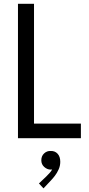

<svg xmlns="http://www.w3.org/2000/svg" viewBox="-20 -740 475 1028"><path d="M76.2 0V-719.7H162.1V-78.1H413.1V0ZM212.9 268.6 188.5 242.2 228.5 204.1Q238.8 194.3 247.3 184.3Q255.9 174.3 260.7 164.3Q265.6 154.3 264.6 144.5L280.3 142.6Q278.3 152.8 271.2 160.4Q264.2 168 251 168Q232.9 168 217 154.1Q201.2 140.1 201.2 118.2Q201.2 95.2 216.3 81.3Q231.4 67.4 251 68.4Q273.9 67.4 288.3 83Q302.7 98.6 302.7 126Q302.7 147.9 293.9 167.2Q285.2 186.5 273.9 201.2Q262.7 215.8 254.9 223.6Z"/></svg>

Font: Reddit Sans Condensed
Style: Regular
Weight: 400
Designer: Stephen Hutchings
Foundry: Reddit
Version: Version 1.014